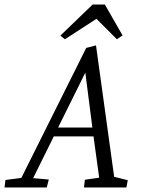

<svg xmlns="http://www.w3.org/2000/svg" viewBox="-62 -826 629 846"><path d="M-42 0 -38 -33 32 -42 318 -615 361 -626 441 -47 501 -32 495 0H308L312 -34L375 -43L350 -225H175L84 -41L153 -35L144 0ZM194 -264H345L314 -506ZM224 -653 204 -669 346 -806H400L478 -670L453 -653L363 -743Z"/></svg>

Font: Manuale Light
Style: Italic
Weight: 300
Italic angle: -11°
Version: Version 1.002